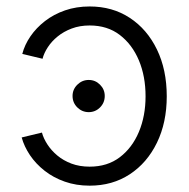

<svg xmlns="http://www.w3.org/2000/svg" viewBox="-20 -567 589 597"><path d="M255.9 -218.3Q235.4 -218.3 220.5 -232.9Q205.6 -247.6 205.6 -268.6Q205.6 -289.1 220.5 -303.7Q235.4 -318.4 255.9 -318.4Q276.4 -318.4 291 -303.7Q305.7 -289.1 305.7 -268.6Q305.7 -247.6 291 -232.9Q276.4 -218.3 255.9 -218.3ZM258.8 10.3Q216.8 10.3 181.4 -2.2Q146 -14.6 118.7 -36.1Q91.3 -57.6 73.2 -84.5Q55.2 -111.3 47.4 -139.6L110.4 -154.8Q115.2 -136.7 127.4 -117.9Q139.6 -99.1 158.2 -83.5Q176.8 -67.9 202.1 -58.3Q227.5 -48.8 258.8 -48.8Q314 -48.8 352.5 -78.1Q391.1 -107.4 411.9 -157Q432.6 -206.5 432.6 -267.6Q432.6 -329.6 411.9 -379.2Q391.1 -428.7 352.5 -458.3Q314 -487.8 258.8 -487.8Q228 -487.8 202.9 -478.3Q177.7 -468.8 159.2 -453.6Q140.6 -438.5 128.7 -420.2Q116.7 -401.9 112.3 -384.3L49.3 -399.4Q56.6 -427.7 74.7 -454.1Q92.8 -480.5 119.9 -501.5Q147 -522.5 182.1 -534.7Q217.3 -546.9 258.8 -546.9Q329.6 -546.9 383.5 -511.5Q437.5 -476.1 468 -413.1Q498.5 -350.1 498.5 -267.6Q498.5 -186 468 -123.3Q437.5 -60.5 383.5 -25.1Q329.6 10.3 258.8 10.3Z"/></svg>

Font: Inter 18pt Light
Style: Regular
Weight: 300
Designer: Rasmus Andersson
Foundry: rsms
Version: Version 4.001;git-66647c0bb